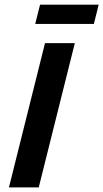

<svg xmlns="http://www.w3.org/2000/svg" viewBox="-20 -812 448 832"><path d="M18.8 0 175 -625H304.2L147.9 0ZM132.6 -708.3 153.5 -791.7H407.6L386.8 -708.3Z"/></svg>

Font: Afacad
Style: Italic
Weight: 400
Italic angle: -14°
Designer: Kristian Moeller
Foundry: Dicotype
Version: Version 1.000